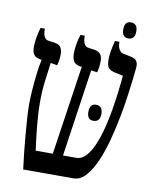

<svg xmlns="http://www.w3.org/2000/svg" viewBox="-84 -808 709 872"><g transform="rotate(10 271.0 -371.5)"><path d="M83 0Q79 -31 74.5 -70.5Q70 -110 66.5 -152.5Q63 -195 60.5 -232.5Q58 -270 58 -297Q58 -323 60.5 -359.5Q63 -396 67.5 -435Q72 -474 79 -505L72 -506Q51 -510 42.5 -521.5Q34 -533 34 -558Q34 -595 49 -647H69V-641Q69 -623 75 -610.5Q81 -598 93 -596L127 -591Q146 -588 153 -575.5Q160 -563 160 -545Q160 -532 158 -518Q156 -504 153 -493L122 -498Q116 -455 110.5 -409.5Q105 -364 105 -315Q105 -263 111 -203.5Q117 -144 124 -94H203L264 -505L256 -506Q234 -510 226 -523Q218 -536 218 -560Q218 -577 221.5 -599.5Q225 -622 233 -647H253V-641Q253 -623 259 -610.5Q265 -598 277 -596L311 -591Q326 -588 335 -578Q344 -568 344 -545Q344 -518 337 -493L309 -497L250 -94H311Q336 -94 356 -116Q376 -138 391 -174Q406 -210 417 -253.5Q428 -297 435 -340Q442 -383 446.5 -419Q451 -455 453 -476L455 -498L416 -506Q392 -512 385 -523.5Q378 -535 378 -557Q378 -574 381 -594.5Q384 -615 392 -647H413V-641Q413 -624 420.5 -611.5Q428 -599 439 -597L478 -589Q513 -582 508 -542L502 -487Q499 -462 493 -416.5Q487 -371 476.5 -316Q466 -261 451.5 -205.5Q437 -150 417 -103.5Q397 -57 371.5 -28.5Q346 0 315 0ZM329 -310Q329 -347 358 -347Q389 -347 389 -310Q389 -273 358 -273Q329 -273 329 -310ZM449 -669Q436 -669 428 -677.5Q420 -686 420 -706Q420 -743 449 -743Q480 -743 480 -706Q480 -669 449 -669Z"/></g></svg>

Font: Noto Serif Hebrew ExtraCondensed Medium
Style: Regular
Weight: 500
Width: 2
Designer: Monotype Design Team
Foundry: Monotype Imaging Inc.
Version: Version 2.004; ttfautohint (v1.8.4.7-5d5b)